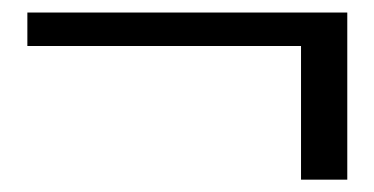

<svg xmlns="http://www.w3.org/2000/svg" viewBox="-20 -421 600 308"><path d="M462.9 -132.8V-347.2H23.9V-400.9H537.1V-132.8Z"/></svg>

Font: Linux Biolinum
Style: Bold
Weight: 700
Designer: Philipp H. Poll
Foundry: Philipp H. Poll
Version: Version 1.3.2 ; ttfautohint (v0.9)